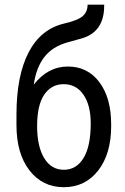

<svg xmlns="http://www.w3.org/2000/svg" viewBox="-20 -778 524 808"><path d="M248 -423.8Q196.3 -423.8 166.3 -379.9Q136.2 -335.9 136.2 -247.6Q136.2 -161.6 166 -112.5Q195.8 -63.5 248.5 -63.5Q301.3 -63.5 331.5 -112.8Q361.8 -162.1 361.8 -258.8Q361.8 -335 331.3 -379.4Q300.8 -423.8 248 -423.8ZM265.6 -498Q349.1 -498 398.4 -431.9Q447.8 -365.7 447.8 -254.9V-247.6Q447.8 -130.4 393.1 -60.3Q338.4 9.8 248.5 9.8Q158.7 9.8 104 -61Q49.3 -131.8 49.3 -251.5V-295.9Q49.3 -459.5 100.6 -557.9Q151.9 -656.2 251 -679.2Q308.1 -692.4 328.4 -710.4Q348.6 -728.5 348.6 -758.3H418.5L418 -739.3Q412.1 -642.6 325.2 -616.7L265.6 -600.1Q201.2 -582.5 166.7 -538.1Q132.3 -493.7 122.1 -421.9Q181.6 -498 265.6 -498Z"/></svg>

Font: MAUL Condensed
Style: Condensed Regular
Weight: 400
Designer: MAUL
Version: Version 1.0; 2020; ttfautohint (v1.8.3)